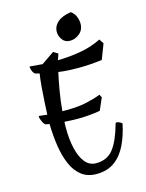

<svg xmlns="http://www.w3.org/2000/svg" viewBox="-131 -942 804 1055"><g transform="rotate(-15 271.0 -415.0)"><path d="M285 33Q234 33 199.5 6Q165 -21 145 -68Q125 -115 116 -174.5Q107 -234 106 -299L86 -303Q76 -306 68 -324.5Q60 -343 59 -351Q59 -356 61 -356.5Q63 -357 64 -357Q75 -356 86 -354.5Q97 -353 107 -352Q108 -380 110.5 -422.5Q113 -465 116.5 -508.5Q120 -552 125 -582Q119 -584 113 -585Q107 -586 101 -588Q91 -595 86 -609Q81 -623 81 -628Q81 -633 83 -633L154 -627L227 -677L253 -661L241 -626Q306 -627 370 -638Q434 -649 490 -677L507 -651L474 -565Q404 -556 337 -556Q309 -556 281.5 -557.5Q254 -559 226 -563Q216 -518 206.5 -462.5Q197 -407 192 -349H215Q283 -349 331.5 -360Q380 -371 412 -384L421 -367L391 -298Q363 -293 329.5 -290Q296 -287 267 -287Q227 -287 188 -290Q187 -280 187 -270Q187 -260 187 -250Q187 -189 199 -137.5Q211 -86 235.5 -55.5Q260 -25 298 -25Q361 -25 396 -69.5Q431 -114 456 -205Q458 -213 463 -213Q468 -213 476.5 -210Q485 -207 494 -199Q481 -134 455.5 -81Q430 -28 388.5 2.5Q347 33 285 33ZM334 -712Q305 -712 290 -733.5Q275 -755 275 -777Q275 -810 301.5 -833Q328 -856 378 -863Q398 -847 405.5 -827Q413 -807 413 -789Q413 -753 388 -732.5Q363 -712 334 -712Z"/></g></svg>

Font: Julee
Style: Regular
Weight: 400
Designer: Julian Tunni
Foundry: Julian Tunni
Version: Version 1.002; ttfautohint (v1.8.4.7-5d5b);gftools[0.9.23]